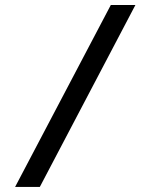

<svg xmlns="http://www.w3.org/2000/svg" viewBox="-20 -738 594 758"><path d="M417.5 -718.3H514.6L137.2 0H39.6Z"/></svg>

Font: Khmer Busra Bunong
Style: Regular
Weight: 400
Designer: D. Kanjahn
Version: Version 7.100; 2014